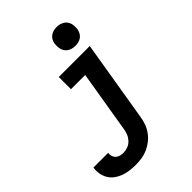

<svg xmlns="http://www.w3.org/2000/svg" viewBox="-348 -888 1223 1223"><g transform="rotate(-45 264.0 -276.0)"><path d="M133 213Q106 213 79 209.5Q52 206 27.5 197Q3 188 -17.5 173Q-38 158 -51.5 136Q-65 114 -69.5 87.5Q-74 61 -70 34Q-70 34 -69.5 34Q-69 34 -69 34H63Q63 34 63 34Q63 34 63 34Q60 49 64.5 63Q69 77 79 86.5Q89 96 103.5 99.5Q118 103 133 103Q153 103 172.5 95.5Q192 88 206.5 73Q221 58 229 39Q237 20 240 1L310 -420H182V-530H461L370 19Q366 46 356.5 72.5Q347 99 330 122.5Q313 146 290 164Q267 182 241 193.5Q215 205 187.5 209Q160 213 133 213ZM397 -595Q377 -595 358.5 -602.5Q340 -610 328.5 -625Q317 -640 314 -660Q311 -680 314 -701Q316 -715 323.5 -728Q331 -741 343 -749.5Q355 -758 369 -761.5Q383 -765 397 -765Q418 -765 436.5 -757.5Q455 -750 466.5 -735Q478 -720 481 -700Q484 -680 481 -659Q478 -645 471 -632Q464 -619 452 -610.5Q440 -602 425.5 -598.5Q411 -595 397 -595Z"/></g></svg>

Font: Iosevka Curly Slab XBdEx
Style: Italic
Weight: 800
Width: 7
Italic angle: -9°
Monospace: yes
Designer: Belleve Invis
Foundry: Belleve Invis
Version: Version 11.1.0; ttfautohint (v1.8.3)